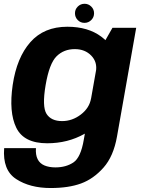

<svg xmlns="http://www.w3.org/2000/svg" viewBox="-40 -736 732 991"><path d="M221.5 234.5Q314 234.5 378.2 211Q442.5 187.5 494.2 129.2Q546 71 564 -32L663 -592.5H540.5L474 -476L392.5 -15Q377 77 338.8 102.5Q300.5 128 246 128Q213.5 128 189.5 118Q165.5 108 154.2 85.5Q143 63 145.5 28.5H-18.5Q-27.5 142 43.5 188.2Q114.5 234.5 221.5 234.5ZM203.5 3.5Q310 3.5 395.8 -45Q481.5 -93.5 492 -154L430 -228Q421.5 -178.5 377.2 -144.8Q333 -111 280.5 -111Q224 -111 200.2 -148.2Q176.5 -185.5 195.5 -297Q214.5 -408.5 252 -445.5Q289.5 -482.5 346 -482.5Q398.5 -482.5 431 -449Q463.5 -415.5 455 -366.5L541.5 -435.5Q552 -495 483.2 -546.5Q414.5 -598 307.5 -598Q187 -598 116.8 -518.5Q46.5 -439 25.5 -297.5Q5 -157 44 -76.8Q83 3.5 203.5 3.5ZM396 -618Q416.5 -618 431 -632.5Q445.5 -647 445.5 -667.5Q445.5 -688 431 -702.2Q416.5 -716.5 396.5 -716.5Q376 -716.5 361.5 -702.2Q347 -688 347 -667.5Q347 -647 361.2 -632.5Q375.5 -618 396 -618Z"/></svg>

Font: Anybody Thin
Style: Bold Italic
Weight: 700
Italic angle: -10°
Version: Version 1.113;gftools[0.9.25]